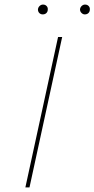

<svg xmlns="http://www.w3.org/2000/svg" viewBox="-20 -820 413 840"><path d="M234 -658H252L109 0H91ZM146 -779Q147 -788 153.5 -794Q160 -800 168 -800Q178 -800 184 -793.5Q190 -787 189 -778Q189 -769 183 -763Q177 -757 167 -757Q158 -757 152 -763Q146 -769 146 -779ZM330 -779Q331 -788 337.5 -794Q344 -800 352 -800Q362 -800 368 -793.5Q374 -787 373 -778Q373 -769 367 -763Q361 -757 351 -757Q343 -757 336.5 -763.5Q330 -770 330 -779Z"/></svg>

Font: Ysabeau Thin
Style: Italic
Weight: 200
Italic angle: -12°
Designer: Christian Thalmann (Catharsis Fonts)
Version: Version 0.003